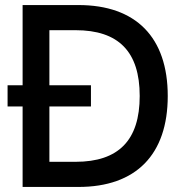

<svg xmlns="http://www.w3.org/2000/svg" viewBox="-20 -740 734 760"><path d="M10 -318.5H69.5V0H290.5C518.5 0 644 -128 644 -360C644 -592 518.5 -720 290.5 -720H69.5V-402.5H10ZM175.5 -620.5H279C449.5 -620.5 533 -535.5 533 -360C533 -185 449.5 -99.5 279 -99.5H175.5V-318.5H340V-402.5H175.5Z"/></svg>

Font: Vela Sans SemBd
Style: Regular
Weight: 600
Designer: Principal design: Mikhail Sharanda - project Manrope.
Design modification: Ravid Balaliev
Foundry: Mikhail Sharanda
Version: Version 1.001